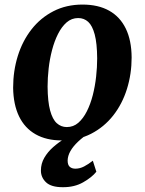

<svg xmlns="http://www.w3.org/2000/svg" viewBox="-20 -586 617 819"><path d="M332 -566.5Q399 -566.5 445.5 -540.5Q492 -514.5 516.5 -464.2Q541 -414 541.5 -341Q541.5 -270.5 521.5 -206.5Q501.5 -142.5 462.8 -93.2Q424 -44 368.8 -15.5Q313.5 13 243.5 13Q178 13 131.8 -13.2Q85.5 -39.5 61.2 -89.8Q37 -140 36 -211.5Q36 -283.5 56 -347.5Q76 -411.5 114.5 -460.8Q153 -510 208 -538.2Q263 -566.5 332 -566.5ZM313.5 -509Q285.5 -509 264.2 -490.5Q243 -472 227.5 -441.2Q212 -410.5 202 -372.2Q192 -334 187.5 -293.8Q183 -253.5 183 -216.5Q183.5 -152.5 193.8 -114.8Q204 -77 222.2 -60.5Q240.5 -44 265 -44Q293 -44 314 -62.2Q335 -80.5 350.5 -111.2Q366 -142 375.8 -180.2Q385.5 -218.5 390 -259Q394.5 -299.5 394.5 -337Q394 -401.5 384 -439Q374 -476.5 356.2 -492.8Q338.5 -509 313.5 -509ZM247.5 212.5Q198.5 212.5 176.5 191.8Q154.5 171 154.5 141.5Q154.5 112 169 87Q183.5 62 206.8 41.5Q230 21 257.2 4.5Q284.5 -12 309.5 -24.5L335 -35L364.5 -21.5Q335 -2.5 313.5 17.8Q292 38 280.5 58.2Q269 78.5 268.5 98.5Q268.5 117.5 277.5 125.5Q286.5 133.5 301.5 133.5Q320.5 133.5 338.8 124Q357 114.5 376 99.5L391 146.5Q372.5 170 335 191.5Q297.5 213 247.5 212.5Z"/></svg>

Font: Merriweather 24pt
Style: Bold Italic
Weight: 700
Italic angle: -7.8°
Designer: Eben Sorkin
Foundry: Eben Sorkin
Version: Version 2.101